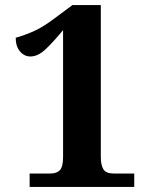

<svg xmlns="http://www.w3.org/2000/svg" viewBox="-20 -738 599 758"><path d="M97 0V-53H179Q205 -53 217 -67Q229 -81 229 -118V-619Q191 -573 160.5 -544Q130 -515 100 -515Q76 -515 59 -535Q42 -555 42 -589Q72 -597 109.5 -613Q147 -629 196 -666L266 -718H378V-118Q378 -87 388 -70Q398 -53 429 -53H510V0Z"/></svg>

Font: Noto Serif Vithkuqi
Style: Bold
Weight: 700
Version: Version 1.005